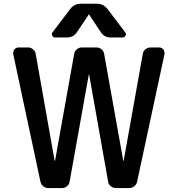

<svg xmlns="http://www.w3.org/2000/svg" viewBox="-20 -1001 924 1000"><path d="M445.3 -923.8Q445.3 -925.8 443.4 -925.8Q441.4 -925.8 441.4 -923.8L381.8 -835Q363.3 -805.7 328.1 -805.7H267.6Q256.8 -805.7 252 -815.4Q247.1 -825.2 253.9 -833L345.7 -954.1Q366.2 -981.4 400.4 -981.4H484.4Q518.6 -981.4 540 -954.1L631.8 -833Q638.7 -825.2 633.8 -815.4Q628.9 -805.7 619.1 -805.7H556.6Q522.5 -805.7 503.9 -835ZM444.3 -612.3Q444.3 -612.3 443.4 -612.3Q442.4 -612.3 442.4 -612.3L342.8 -55.7Q340.8 -41 329.1 -31.2Q317.4 -21.5 302.7 -21.5H232.4Q216.8 -21.5 205.1 -31.2Q193.4 -41 190.4 -55.7L48.8 -719.7Q48.8 -723.6 48.8 -726.6Q48.8 -735.4 54.7 -743.2Q63.5 -753.9 76.2 -753.9H125Q140.6 -753.9 152.3 -744.1Q164.1 -734.4 166 -719.7L264.6 -163.1Q264.6 -163.1 265.6 -163.1Q266.6 -163.1 266.6 -163.1L366.2 -719.7Q368.2 -734.4 379.9 -744.1Q391.6 -753.9 406.2 -753.9H482.4Q497.1 -753.9 508.8 -744.1Q520.5 -734.4 522.5 -719.7L622.1 -163.1Q622.1 -163.1 623 -163.1Q624 -163.1 624 -163.1L723.6 -719.7Q725.6 -734.4 737.3 -744.1Q749 -753.9 763.7 -753.9H808.6Q822.3 -753.9 831.1 -743.2Q836.9 -735.4 836.9 -726.6Q836.9 -723.6 836.9 -719.7L694.3 -55.7Q691.4 -41 679.7 -31.2Q668 -21.5 652.3 -21.5H584Q568.4 -21.5 556.6 -31.2Q544.9 -41 543 -55.7Z"/></svg>

Font: Gen Jyuu GothicL Medium
Style: Regular
Weight: 500
Designer: [Source Han Sans]
Ryoko NISHIZUKA  (kana & ideographs); Paul D. Hunt (Latin, Greek & Cyrillic); Wenlong ZHANG  (bopomofo
Version: Version 1.002.20150607